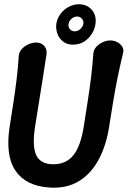

<svg xmlns="http://www.w3.org/2000/svg" viewBox="-20 -873 603 907"><path d="M150 -672Q176 -672 190 -655Q204 -638 199 -612Q190 -554 181.5 -499Q173 -444 164 -389.5Q155 -335 146 -277Q131 -182 151.5 -139.5Q172 -97 232 -97Q292 -97 326.5 -139.5Q361 -182 376 -277Q385 -335 394 -392.5Q403 -450 410 -506.5Q417 -563 421 -621Q423 -639 435.5 -652.5Q448 -666 466 -674Q484 -682 501 -682Q519 -682 534 -674Q549 -666 557.5 -652.5Q566 -639 561 -621Q547 -563 535.5 -506.5Q524 -450 514.5 -392.5Q505 -335 496 -277Q482 -185 445.5 -118Q409 -51 351.5 -16.5Q294 18 214 13Q103 6 53.5 -66Q4 -138 26 -277Q35 -335 43.5 -389.5Q52 -444 58.5 -498.5Q65 -553 69 -611Q71 -629 84 -642.5Q97 -656 115 -664Q133 -672 150 -672ZM246 -760Q250 -786 265.5 -807Q281 -828 304.5 -840.5Q328 -853 353 -853Q379 -853 398 -840.5Q417 -828 426 -807Q435 -786 431 -760Q428 -736 414 -713.5Q400 -691 377.5 -676.5Q355 -662 323 -662Q298 -662 279 -676Q260 -690 251.5 -713Q243 -736 246 -760ZM304 -760Q301 -746 310 -735.5Q319 -725 333 -725Q347 -725 359 -735.5Q371 -746 374 -760Q376 -774 367 -784.5Q358 -795 344 -795Q330 -795 318 -784.5Q306 -774 304 -760Z"/></svg>

Font: Winky Sans Medium
Style: Italic
Weight: 500
Italic angle: -8.97852°
Designer: Simon Atzbach
Foundry: typofactur
Version: Version 1.205